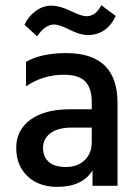

<svg xmlns="http://www.w3.org/2000/svg" viewBox="-20 -721 539 745"><path d="M190 -626Q155 -626 124 -580L75 -625Q89 -656 117.5 -677.5Q146 -699 179 -699Q212 -699 254 -678.5Q296 -658 315 -658Q352 -658 373 -701L429 -659Q394 -585 320 -585Q291 -585 250.5 -605.5Q210 -626 190 -626ZM202 4Q130 4 86.5 -37.5Q43 -79 43 -147.5Q43 -216 98 -256.5Q153 -297 252 -297H336V-326Q336 -378 311 -404.5Q286 -431 228 -431Q147 -431 81 -386V-481Q140 -515 237 -515Q436 -515 436 -322V0H339V-60Q300 4 202 4ZM336 -169V-226H260Q204 -226 175.5 -204Q147 -182 147 -147.5Q147 -113 169 -93Q191 -73 236 -73Q281 -73 308.5 -99.5Q336 -126 336 -169Z"/></svg>

Font: Hind Mysuru Medium
Style: Regular
Weight: 500
Designer: Manushi Parikh, Hitesh Malaviya
Foundry: Indian Type Foundry
Version: Version 0.703;PS 1.0;hotconv 1.0.86;makeotf.lib2.5.63406